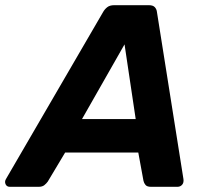

<svg xmlns="http://www.w3.org/2000/svg" viewBox="-67 -720 795 740"><path d="M-29 0Q-41 0 -45.5 -10Q-50 -20 -44 -30L330 -673Q336 -684 346 -692Q356 -700 373 -700H507Q523 -700 530 -692Q537 -684 538 -673L640 -30Q642 -16 635 -8Q628 0 617 0H515Q500 0 494 -7Q488 -14 486 -23L466 -132H184L117 -20Q112 -13 104 -6.5Q96 0 82 0ZM249 -261H456L413 -549Z"/></svg>

Font: Rubik SemiBold
Style: Italic
Weight: 600
Italic angle: -12°
Designer: Hubert and Fischer
Foundry: Hubert and Fischer
Version: Version 2.300;gftools[0.9.30]